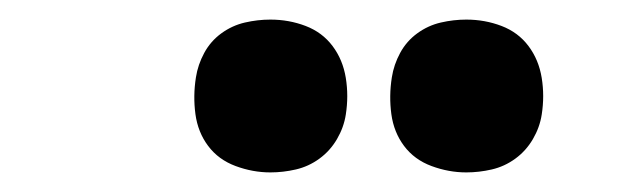

<svg xmlns="http://www.w3.org/2000/svg" viewBox="-20 -778 640 196"><path d="M456 -602Q438 -602 420.5 -608.5Q403 -615 392.5 -629Q382 -643 379.5 -661.5Q377 -680 380 -699Q382 -712 388.5 -724Q395 -736 406 -744Q417 -752 430 -755Q443 -758 456 -758Q475 -758 492 -751.5Q509 -745 519.5 -731Q530 -717 533 -698.5Q536 -680 533 -661Q531 -648 524 -636Q517 -624 506 -616Q495 -608 482 -605Q469 -602 456 -602ZM256 -602Q238 -602 220.5 -608.5Q203 -615 192.5 -629Q182 -643 179.5 -661.5Q177 -680 180 -699Q182 -712 188.5 -724Q195 -736 206 -744Q217 -752 230 -755Q243 -758 256 -758Q275 -758 292 -751.5Q309 -745 319.5 -731Q330 -717 333 -698.5Q336 -680 333 -661Q331 -648 324 -636Q317 -624 306 -616Q295 -608 282 -605Q269 -602 256 -602Z"/></svg>

Font: Iosevka Curly Slab HvExObl
Style: Regular
Weight: 900
Width: 7
Italic angle: -9°
Monospace: yes
Designer: Belleve Invis
Foundry: Belleve Invis
Version: Version 11.1.0; ttfautohint (v1.8.3)